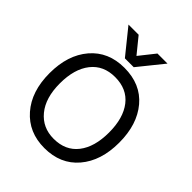

<svg xmlns="http://www.w3.org/2000/svg" viewBox="-258 -1084 1242 1242"><g transform="rotate(45 363.5 -463.0)"><path d="M404 -767H323L185 -938H278L365 -831L450 -938H542ZM365 12Q221 12 133.5 -88Q46 -188 46 -355Q46 -521 132 -621.5Q218 -722 364 -722Q514 -722 598.5 -621.5Q683 -521 683 -355Q683 -189 597.5 -88.5Q512 12 365 12ZM365 -73Q473 -73 531.5 -148Q590 -223 590 -355Q590 -487 531.5 -562Q473 -637 364 -637Q258 -637 199 -562Q140 -487 140 -355Q140 -223 201.5 -148Q263 -73 365 -73Z"/></g></svg>

Font: LXGW 975 Gothic SC
Style: Regular
Weight: 400
Version: Version 2.01;February 25, 2021